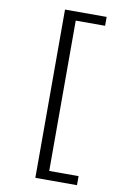

<svg xmlns="http://www.w3.org/2000/svg" viewBox="-103 -851 706 1082"><g transform="rotate(10 250.0 -310.5)"><path d="M178.7 170.9V-792H417V-741.2H249V119.1H417V170.9Z"/></g></svg>

Font: Gen Shin Gothic Monospace Regular
Style: Regular
Weight: 400
Designer: [Source Han Sans]
Ryoko NISHIZUKA  (kana & ideographs); Paul D. Hunt (Latin, Greek & Cyrillic); Wenlong ZHANG  (bopomofo
Version: Version 1.002.20150607